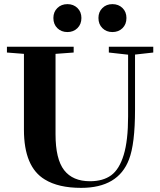

<svg xmlns="http://www.w3.org/2000/svg" viewBox="-20 -887 768 920"><path d="M518.6 -733.4Q489.7 -733.4 470.7 -752.2Q451.7 -771 451.7 -800.8Q451.7 -830.1 470.7 -848.6Q489.7 -867.2 518.6 -867.2Q547.9 -867.2 566.9 -848.6Q585.9 -830.1 585.9 -800.8Q585.9 -770.5 566.9 -752Q547.9 -733.4 518.6 -733.4ZM303.2 -733.4Q273.9 -733.4 254.9 -752Q235.8 -770.5 235.8 -800.8Q235.8 -830.1 254.9 -848.6Q273.9 -867.2 303.2 -867.2Q332 -867.2 351.1 -848.6Q370.1 -830.1 370.1 -800.8Q370.1 -771 351.1 -752.2Q332 -733.4 303.2 -733.4ZM368.7 13.2Q259.8 13.2 194.8 -26.9Q94.7 -86.9 94.7 -265.6V-628.9L13.2 -635.3V-663.1H333V-635.3L246.1 -628.9V-244.1Q246.1 -124.5 287.4 -71.5Q328.6 -18.6 411.1 -18.6Q473.6 -18.6 512.7 -47.1Q551.8 -75.7 572.8 -144.8Q593.8 -213.9 593.8 -329.1V-625L501.5 -635.3V-663.1H714.4V-635.3L627 -625.5V-361.3Q627 -197.3 598.1 -123Q546.4 13.2 368.7 13.2Z"/></svg>

Font: Elstob 14pt
Style: Bold
Weight: 700
Designer: Peter S. Baker
Version: Version 1.015